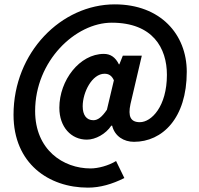

<svg xmlns="http://www.w3.org/2000/svg" viewBox="-20 -688 912 880"><path d="M383 172C439 172 494 156 550 128L512 50C478 71 430 84 395 84C270 84 141 -1 141 -179C141 -409 326 -584 492 -584C680 -584 745 -468 745 -345C745 -200 674 -128 621 -128C578 -128 566 -155 578 -211L630 -433H543L527 -393H525C509 -426 486 -441 456 -441C345 -441 252 -320 252 -194C252 -106 306 -48 378 -48C418 -48 465 -74 490 -112H494C506 -63 548 -38 594 -38C724 -38 836 -146 836 -359C836 -531 715 -668 506 -668C261 -668 42 -448 42 -162C42 61 203 172 383 172ZM408 -137C376 -137 359 -161 359 -201C359 -265 402 -350 459 -350C478 -350 492 -342 502 -320L470 -185C447 -151 428 -137 408 -137Z"/></svg>

Font: Source Sans Pro
Style: Bold Italic
Weight: 700
Italic angle: -11°
Designer: Paul D. Hunt
Foundry: Adobe Systems Incorporated
Version: Version 3.006;hotconv 1.0.111;makeotfexe 2.5.65597